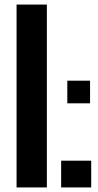

<svg xmlns="http://www.w3.org/2000/svg" viewBox="-20 -820 430 840"><path d="M52.5 0V-800H185V0ZM247.5 0V-117H379V0ZM274.5 -368V-467H374V-368Z"/></svg>

Font: Big Shoulders Stencil Text Thin ExtraBold
Style: Regular
Weight: 800
Version: Version 2.001